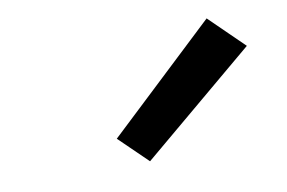

<svg xmlns="http://www.w3.org/2000/svg" viewBox="-45 -881 666 446"><g transform="rotate(-10 288.0 -658.0)"><path d="M277 -506 545 -731 464 -810 210 -571Z"/></g></svg>

Font: Iosevka Sparkle SmBdObl
Style: Regular
Weight: 600
Italic angle: -9°
Designer: Belleve Invis
Foundry: Belleve Invis
Version: Version 4.5.0; ttfautohint (v1.8.3)